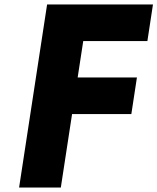

<svg xmlns="http://www.w3.org/2000/svg" viewBox="-20 -845 709 865"><path d="M669.2 -825H192.2L66 0H254L304.7 -331H571.7L596.9 -496H329.9L355 -660H644Z"/></svg>

Font: Sztylet
Style: BdObl
Weight: 700
Foundry: Cannot Into Space Fonts, PlusOne Fonts
Version: Version 0.12